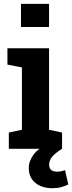

<svg xmlns="http://www.w3.org/2000/svg" viewBox="-20 -782 379 1009"><path d="M26.4 0V-85.4L95.2 -100.1V-427.7L19 -442.4V-528.3H237.8V-100.1L306.2 -85.4V0ZM90.3 -640.1V-761.7H237.8V-640.1ZM255.4 207Q200.2 207 165.8 179Q131.3 150.9 131.3 100.6Q131.3 64 157.5 29.1Q183.6 -5.9 245.1 -29.3L306.2 0Q270.5 22 254.4 41.5Q238.3 61 238.3 83Q238.3 101.6 248.5 110.8Q258.8 120.1 280.8 120.1Q292.5 120.1 302.2 117.9Q312 115.7 321.8 112.3L338.9 187.5Q321.8 195.8 301.8 201.4Q281.7 207 255.4 207Z"/></svg>

Font: Robotiche
Style: Bold
Weight: 700
Designer: Google
Version: Version 2.001